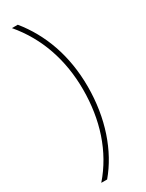

<svg xmlns="http://www.w3.org/2000/svg" viewBox="-228 -747 711 937"><g transform="rotate(-30 127.5 -278.0)"><path d="M214 -282C214 -457 160 -602 69 -714H36C137 -595 187 -447 187 -281C187 -113 139 40 36 158H69C160 50 214 -105 214 -282Z"/></g></svg>

Font: Noto Kufi Arabic Thin
Style: Regular
Weight: 100
Designer: Monotype Design Team, David Williams, Khaled Hosny
Foundry: Google LLC
Version: Version 2.109